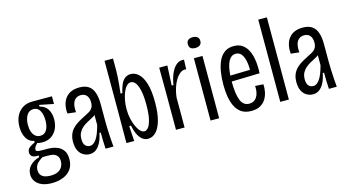

<svg xmlns="http://www.w3.org/2000/svg" viewBox="-89 -1055 2870 1572"><g transform="rotate(-15 1345.5 -269.0)"><path d="M188 159Q139 159 104.5 145Q70 131 51 105Q32 79 32 45Q32 2 61 -28.5Q90 -59 140 -74V-88Q104 -85 86.5 -96.5Q69 -108 69 -132Q69 -157 87 -171.5Q105 -186 136 -200V-213Q94 -219 71 -258.5Q48 -298 48 -353Q48 -404 66 -443Q84 -482 119 -505Q154 -528 204 -528H370V-463L250 -487V-473Q296 -462 317.5 -427Q339 -392 339 -342Q339 -296 321.5 -260Q304 -224 273 -204Q242 -184 199 -184Q190 -184 177.5 -185Q165 -186 155 -190Q137 -172 131.5 -160.5Q126 -149 126 -141Q126 -132 133.5 -128Q141 -124 155.5 -123Q170 -122 191 -122H229Q238 -122 261 -119.5Q284 -117 310.5 -105.5Q337 -94 356 -68Q375 -42 375 5Q375 59 349 93Q323 127 280 143Q237 159 188 159ZM192 97Q231 97 255.5 84.5Q280 72 291.5 50.5Q303 29 303 3Q303 -23 293 -37.5Q283 -52 268 -58.5Q253 -65 237 -66Q221 -67 209 -67H167Q132 -46 115.5 -25.5Q99 -5 99 25Q99 52 111.5 68Q124 84 145.5 90.5Q167 97 192 97ZM196 -240Q232 -240 250 -271Q268 -302 268 -351Q268 -402 250 -434Q232 -466 196 -466Q158 -466 138.5 -433Q119 -400 119 -352Q119 -319 127.5 -294Q136 -269 153.5 -254.5Q171 -240 196 -240Z M547 10Q522 10 497 -3Q472 -16 456 -45.5Q440 -75 440 -122Q440 -156 449.5 -182Q459 -208 476.5 -228Q494 -248 519.5 -264.5Q545 -281 579 -298Q604 -310 624 -321.5Q644 -333 655.5 -350.5Q667 -368 667 -397Q667 -435 649.5 -455.5Q632 -476 600 -476Q573 -476 555 -461Q537 -446 530 -418.5Q523 -391 527 -351L456 -359Q452 -401 460.5 -435Q469 -469 488.5 -492.5Q508 -516 537 -528Q566 -540 604 -540Q653 -540 682.5 -520Q712 -500 725.5 -460.5Q739 -421 739 -363V-213Q739 -185 740.5 -147Q742 -109 744.5 -70Q747 -31 750 0H683Q681 -33 680 -69Q679 -105 679 -138H668Q658 -87 640 -54Q622 -21 599 -5.5Q576 10 547 10ZM566 -55Q583 -55 597.5 -65.5Q612 -76 624.5 -95.5Q637 -115 647.5 -143Q658 -171 667 -205V-309L697 -327Q691 -308 675 -295Q659 -282 638 -271Q617 -260 595 -248Q573 -236 554.5 -220Q536 -204 524 -181.5Q512 -159 512 -126Q512 -90 527 -72.5Q542 -55 566 -55Z M1043 12Q1012 12 990 -7.5Q968 -27 954 -59Q940 -91 933 -128H918L926 0H860L861 -270V-697H933V-599Q933 -577 931 -543Q929 -509 925.5 -472Q922 -435 918 -404H934Q942 -442 954.5 -472Q967 -502 988 -519.5Q1009 -537 1039 -537Q1075 -537 1105.5 -509Q1136 -481 1154.5 -420.5Q1173 -360 1173 -263Q1173 -169 1155.5 -108Q1138 -47 1108.5 -17.5Q1079 12 1043 12ZM1028 -55Q1046 -55 1062 -75Q1078 -95 1088.5 -140.5Q1099 -186 1099 -261Q1099 -339 1088 -385.5Q1077 -432 1060 -452Q1043 -472 1023 -472Q1006 -472 992 -460Q978 -448 967 -427Q956 -406 948.5 -380Q941 -354 937 -327Q933 -300 933 -275V-261Q933 -224 941 -187.5Q949 -151 962.5 -121Q976 -91 993 -73Q1010 -55 1028 -55Z M1280 0V-332L1279 -527H1348L1340 -359H1355Q1363 -411 1380 -451.5Q1397 -492 1422 -515Q1447 -538 1474 -538Q1479 -538 1483.5 -538Q1488 -538 1492 -537L1489 -456Q1486 -458 1482.5 -458Q1479 -458 1476 -458Q1449 -458 1422.5 -430Q1396 -402 1377.5 -355.5Q1359 -309 1353 -253V0Z M1573 0V-528H1646V0ZM1607 -606Q1581 -606 1568 -617Q1555 -628 1555 -652Q1555 -674 1568.5 -685.5Q1582 -697 1607 -697Q1633 -697 1647 -685.5Q1661 -674 1661 -652Q1661 -629 1647 -617.5Q1633 -606 1607 -606Z M1918 11Q1867 11 1834.5 -11Q1802 -33 1783.5 -71Q1765 -109 1757.5 -156Q1750 -203 1750 -255Q1750 -311 1758 -362Q1766 -413 1784 -453Q1802 -493 1833.5 -516.5Q1865 -540 1913 -540Q1956 -540 1985 -520Q2014 -500 2032 -464Q2050 -428 2057 -378.5Q2064 -329 2061 -270L1802 -263V-313L2012 -318L1992 -298Q1994 -353 1985.5 -393Q1977 -433 1959 -454Q1941 -475 1912 -475Q1882 -475 1862 -449.5Q1842 -424 1832.5 -376Q1823 -328 1823 -260Q1823 -160 1844 -105.5Q1865 -51 1917 -51Q1936 -51 1952 -59Q1968 -67 1979 -83Q1990 -99 1995.5 -123.5Q2001 -148 1999 -179L2068 -175Q2070 -145 2064 -112.5Q2058 -80 2041.5 -52Q2025 -24 1994.5 -6.5Q1964 11 1918 11Z M2164 0V-697H2237V0Z M2440 10Q2415 10 2390 -3Q2365 -16 2349 -45.5Q2333 -75 2333 -122Q2333 -156 2342.5 -182Q2352 -208 2369.5 -228Q2387 -248 2412.5 -264.5Q2438 -281 2472 -298Q2497 -310 2517 -321.5Q2537 -333 2548.5 -350.5Q2560 -368 2560 -397Q2560 -435 2542.5 -455.5Q2525 -476 2493 -476Q2466 -476 2448 -461Q2430 -446 2423 -418.5Q2416 -391 2420 -351L2349 -359Q2345 -401 2353.5 -435Q2362 -469 2381.5 -492.5Q2401 -516 2430 -528Q2459 -540 2497 -540Q2546 -540 2575.5 -520Q2605 -500 2618.5 -460.5Q2632 -421 2632 -363V-213Q2632 -185 2633.5 -147Q2635 -109 2637.5 -70Q2640 -31 2643 0H2576Q2574 -33 2573 -69Q2572 -105 2572 -138H2561Q2551 -87 2533 -54Q2515 -21 2492 -5.5Q2469 10 2440 10ZM2459 -55Q2476 -55 2490.5 -65.5Q2505 -76 2517.5 -95.5Q2530 -115 2540.5 -143Q2551 -171 2560 -205V-309L2590 -327Q2584 -308 2568 -295Q2552 -282 2531 -271Q2510 -260 2488 -248Q2466 -236 2447.5 -220Q2429 -204 2417 -181.5Q2405 -159 2405 -126Q2405 -90 2420 -72.5Q2435 -55 2459 -55Z"/></g></svg>

Font: Bricolage Grotesque 24pt Condensed Light
Style: Regular
Weight: 300
Width: 3
Designer: Mathieu Triay
Foundry: Atelier Triay
Version: Version 1.001;gftools[0.9.33.dev8+g029e19f]